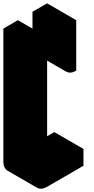

<svg xmlns="http://www.w3.org/2000/svg" viewBox="-63 -1070 559 1141"><path d="M217 -60 433 -185V-85L217 40Q182 60 156 45Q130 30 130 -10V-800L217 -850ZM390 -650Q355 -630 329 -645Q303 -660 303 -700V-900L390 -950ZM433 -185 217 -60 43 -160 260 -285ZM390 -950 303 -900 130 -1000 217 -1050ZM303 -900V-700Q303 -660 329 -645L156 -745Q130 -760 130 -800V-1000ZM217 -850 130 -800 -43 -900 43 -950ZM130 -800V-10Q130 30 156 45L-17 -55Q-43 -70 -43 -110V-900Z"/></svg>

Font: Nabla Normal
Style: Regular
Weight: 400
Designer: Arthur Reinders Folmer
Version: Version 1.000